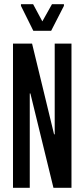

<svg xmlns="http://www.w3.org/2000/svg" viewBox="-20 -896 403 916"><path d="M42 0V-688H133L238 -255H241V-688H321V0H235L125 -450H122V0ZM139 -749 80 -868V-876H138L182 -794L228 -876H285V-868L224 -749Z"/></svg>

Font: Saira UltraCondensed SemiBold
Style: Regular
Weight: 600
Width: 1
Designer: Hector Gatti with collaboration of the Omnibus-Type team
Foundry: Omnibus-Type
Version: Version 1.101